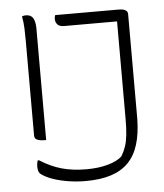

<svg xmlns="http://www.w3.org/2000/svg" viewBox="-52 -756 705 823"><g transform="rotate(-5 300.0 -345.0)"><path d="M73 -707Q78 -709 82 -709.5Q86 -710 90 -710Q112 -710 121 -694Q130 -678 130 -650Q130 -590 130 -530Q130 -470 130 -410Q130 -350 130 -290Q130 -230 130 -170Q128 -170 125 -170Q122 -170 120 -170Q104 -170 92 -175Q80 -180 80 -193Q80 -261 80 -329Q80 -397 80 -464.5Q80 -532 80 -600Q80 -628 79 -654.5Q78 -681 73 -707ZM292 -30Q344 -30 384.5 -41.5Q425 -53 445 -72Q457 -92 464 -113Q471 -134 474 -162Q477 -190 477 -230Q477 -286 477 -342.5Q477 -399 477 -455Q477 -511 477 -567.5Q477 -624 477 -680L491 -640L467 -664L507 -650Q473 -650 439.5 -650Q406 -650 373.5 -650Q341 -650 310 -650Q279 -650 250 -650Q229 -650 220.5 -660Q212 -670 212 -684Q212 -689 213 -693Q214 -697 215 -700Q260 -700 305 -700Q350 -700 395.5 -700Q441 -700 487 -700Q501 -700 509.5 -697.5Q518 -695 522.5 -690Q527 -685 527 -677Q527 -621 527 -564.5Q527 -508 527 -451.5Q527 -395 527 -338.5Q527 -282 527 -226Q526 -162 511.5 -115.5Q497 -69 467.5 -39Q438 -9 392.5 5.5Q347 20 284 20Q247 20 211.5 14.5Q176 9 146 -1Q116 -11 95 -26Q88 -31 85 -39Q82 -47 82 -60Q82 -67 83 -73.5Q84 -80 86 -86H92Q139 -56 186 -43Q233 -30 292 -30Z"/></g></svg>

Font: Recursive Casual Light
Style: Regular
Weight: 300
Version: Version 1.047